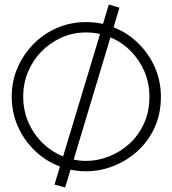

<svg xmlns="http://www.w3.org/2000/svg" viewBox="-20 -760 765 852"><path d="M269 72 222 59 246 -21Q183 -45 135 -91Q87 -137 59.5 -198.5Q32 -260 32 -331Q32 -399 57.5 -458.5Q83 -518 128 -564Q173 -610 233 -636Q293 -662 362 -662Q400 -662 437 -654L463 -740L510 -726L484 -639Q545 -615 592.5 -569Q640 -523 667 -462Q694 -401 694 -331Q694 -253 665 -191.5Q636 -130 588 -87.5Q540 -45 481.5 -22.5Q423 0 362 0Q327 0 293 -7ZM83 -331Q83 -271 105.5 -218.5Q128 -166 168 -126.5Q208 -87 260 -66L424 -609Q394 -616 362 -616Q304 -616 253.5 -593.5Q203 -571 164.5 -532Q126 -493 104.5 -441.5Q83 -390 83 -331ZM362 -46Q413 -46 463 -65.5Q513 -85 553.5 -121.5Q594 -158 618.5 -211Q643 -264 643 -331Q643 -391 621 -442.5Q599 -494 560 -533.5Q521 -573 470 -594L307 -52Q334 -46 362 -46Z"/></svg>

Font: Lil Grotesk Light
Style: Regular
Weight: 300
Designer: Bastien Sozeau
Foundry: NBR — Bastien Sozeau
Version: Version 3.003; ttfautohint (v1.8.4.7-5d5b);gftools[0.9.33]